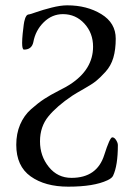

<svg xmlns="http://www.w3.org/2000/svg" viewBox="-20 -684 505 720"><path d="M248 -17Q344 -17 371 -103Q392 -169 401 -169Q409 -169 415.5 -158.5Q422 -148 422 -140Q422 -63 404 -25Q400 -16 383 -8Q332 16 236 16Q149 16 95 -22.5Q41 -61 41 -141Q41 -183 55.5 -217Q70 -251 96.5 -274.5Q123 -298 146 -313Q169 -328 200.5 -344Q232 -360 242 -367Q329 -423 329 -509Q329 -560 296.5 -595.5Q264 -631 216 -631Q175 -631 144 -600.5Q113 -570 105 -526Q99 -498 70 -498Q63 -498 63 -523Q63 -537 65 -557.5Q67 -578 69 -591.5Q71 -605 72 -607Q77 -630 89 -630Q92 -630 116 -638.5Q140 -647 173.5 -655.5Q207 -664 232 -664Q306 -664 360 -631Q414 -598 414 -539Q414 -498 405 -467.5Q396 -437 375.5 -414.5Q355 -392 340 -380Q325 -368 294 -350.5Q263 -333 251 -325Q193 -286 161.5 -247.5Q130 -209 130 -154Q130 -99 163 -58Q196 -17 248 -17Z"/></svg>

Font: EB Garamond SC 12
Style: Regular
Weight: 400
Version: Version 0.016 ; ttfautohint (v0.97) -l 8 -r 50 -G 200 -x 0 -